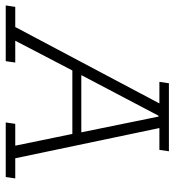

<svg xmlns="http://www.w3.org/2000/svg" viewBox="-18 -634 623 686"><g transform="rotate(90 294.0 -291.5)"><path d="M-29 0 -24 -34H48L321 -549H244L249 -583H492L487 -549H409L517 -34H589L584 0H389L394 -34H472L428 -248L444 -238H195L209 -249L97 -34H175L170 0ZM213 -257 206 -270H433L427 -257L368 -546H365Z"/></g></svg>

Font: Rokkitt SemiBold ExtraLight
Style: Italic
Weight: 250
Italic angle: -9°
Version: Version 3.103